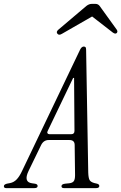

<svg xmlns="http://www.w3.org/2000/svg" viewBox="-94 -970 625 990"><path d="M-62 0Q-74 0 -74 -10Q-74 -19 -58 -23L-42 -26Q-22 -30 -7.5 -45.5Q7 -61 20 -89L319 -714Q324 -724 329 -727Q334 -730 338 -730Q343 -730 346.5 -727Q350 -724 350 -714L361 -80Q362 -52 368 -41.5Q374 -31 393 -26L406 -23Q418 -20 418 -11Q418 0 401 0H236Q223 0 223 -10Q223 -21 243 -23L263 -25Q280 -27 286.5 -36Q293 -45 293 -67L291 -222Q291 -248 264 -248H157Q131 -248 118 -222L53 -88Q26 -31 71 -25L85 -23Q100 -21 100 -11Q100 0 83 0ZM161 -278H273Q290 -278 290 -295L288 -568H283L152 -295Q148 -288 151 -283Q154 -278 161 -278ZM226 -796Q210 -786 202 -796Q194 -806 207 -817L351 -939Q365 -950 379 -950H398Q412 -950 420 -939L508 -817Q514 -808 509 -801Q502 -792 488 -802L381 -885Z"/></svg>

Font: Instrument Serif
Style: Italic
Weight: 400
Italic angle: -13°
Designer: Rodrigo Fuenzalida
Foundry: fragTYPE
Version: Version 1.000; ttfautohint (v1.8.4.7-5d5b);gftools[0.9.27]